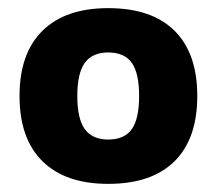

<svg xmlns="http://www.w3.org/2000/svg" viewBox="-20 -758 533 472"><path d="M246 -306Q141 -306 84.5 -361.5Q28 -417 28 -522Q28 -627 84.5 -682.5Q141 -738 246 -738Q353 -738 409 -682.5Q465 -627 465 -522Q465 -417 409 -361.5Q353 -306 246 -306ZM246 -415Q286 -415 304 -440.5Q322 -466 322 -522Q322 -578 304 -603.5Q286 -629 246 -629Q207 -629 188.5 -603.5Q170 -578 170 -522Q170 -466 188.5 -440.5Q207 -415 246 -415Z"/></svg>

Font: M PLUS 1 Thin ExtraBold
Style: Regular
Weight: 800
Version: Version 1.001